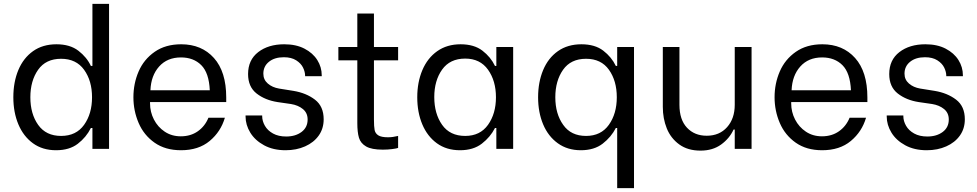

<svg xmlns="http://www.w3.org/2000/svg" viewBox="-20 -770 5054 993"><path d="M49 -267Q49 -346 75 -408Q101 -470 151 -505.5Q201 -541 272 -541Q342 -541 385.5 -507.5Q429 -474 450 -429H458V-750H544V0H458V-108H450Q426 -60 382.5 -26.5Q339 7 270 7Q200 7 150.5 -29Q101 -65 75 -127Q49 -189 49 -267ZM137 -267Q137 -181 177.5 -124Q218 -67 296 -67Q374 -67 415 -124.5Q456 -182 456 -267Q456 -352 415 -409Q374 -466 296 -466Q217 -466 177 -409Q137 -352 137 -267Z M670 -267Q670 -338 697 -400.5Q724 -463 780 -502Q836 -541 917 -541Q1023 -541 1086.5 -470Q1150 -399 1150 -266V-242H756V-235Q756 -191 776 -152Q796 -113 832 -89Q868 -65 915 -65Q966 -65 1003 -91Q1040 -117 1058 -161H1143Q1122 -89 1064.5 -41Q1007 7 916 7Q835 7 779.5 -32Q724 -71 697 -134Q670 -197 670 -267ZM1065 -303Q1061 -393 1021 -433Q981 -473 916 -473Q845 -473 803 -426Q761 -379 758 -303Z M1336 -173V-169Q1336 -144 1350 -119.5Q1364 -95 1392 -79.5Q1420 -64 1460 -64Q1508 -64 1539.5 -87.5Q1571 -111 1571 -152Q1571 -186 1546.5 -206Q1522 -226 1485 -232L1416 -242Q1351 -252 1307 -286.5Q1263 -321 1263 -387Q1263 -460 1315.5 -500.5Q1368 -541 1450 -541Q1511 -541 1554.5 -518.5Q1598 -496 1621 -459.5Q1644 -423 1644 -380V-376H1558V-378Q1558 -398 1547.5 -420Q1537 -442 1512 -458Q1487 -474 1448 -474Q1400 -474 1371 -450.5Q1342 -427 1342 -389Q1342 -358 1365 -338Q1388 -318 1423 -312L1498 -300Q1564 -289 1609 -254.5Q1654 -220 1654 -153Q1654 -105 1628.5 -69Q1603 -33 1558 -13Q1513 7 1457 7Q1393 7 1346 -18.5Q1299 -44 1274.5 -84Q1250 -124 1250 -168V-173Z M1730 -527H1828V-700H1914V-527H2039V-458H1914V-152Q1914 -115 1917.5 -97.5Q1921 -80 1936.5 -70Q1952 -60 1987 -60Q2011 -60 2039 -67V-5Q2032 -2 2008.5 1Q1985 4 1960 4Q1902 4 1873.5 -12.5Q1845 -29 1836.5 -57.5Q1828 -86 1828 -133V-458H1730Z M2138 -267Q2138 -345 2164.5 -407.5Q2191 -470 2241.5 -505.5Q2292 -541 2362 -541Q2432 -541 2475 -508Q2518 -475 2540 -429H2547V-527H2634V0H2547V-108H2540Q2516 -61 2472 -27Q2428 7 2359 7Q2289 7 2239.5 -29Q2190 -65 2164 -127Q2138 -189 2138 -267ZM2226 -268Q2226 -182 2266.5 -124.5Q2307 -67 2386 -67Q2463 -67 2504 -124.5Q2545 -182 2545 -267Q2545 -352 2504 -409.5Q2463 -467 2386 -467Q2307 -467 2266.5 -410Q2226 -353 2226 -268Z M2763 -267Q2763 -345 2789 -407.5Q2815 -470 2865.5 -505.5Q2916 -541 2987 -541Q3057 -541 3100 -508Q3143 -475 3165 -429H3172V-527H3259V203H3172V-108H3165Q3141 -61 3097 -27Q3053 7 2984 7Q2915 7 2865 -29Q2815 -65 2789 -127Q2763 -189 2763 -267ZM2893 -124Q2933 -67 3011 -67Q3088 -67 3129 -124.5Q3170 -182 3170 -267Q3170 -352 3129.5 -409Q3089 -466 3011 -466Q2932 -466 2892 -409Q2852 -352 2852 -267Q2852 -181 2893 -124Z M3408 -527H3494V-228Q3494 -151 3533 -109.5Q3572 -68 3635 -68Q3701 -68 3740.5 -112.5Q3780 -157 3780 -228V-527H3867V0H3780V-100H3774Q3753 -54 3709.5 -22.5Q3666 9 3603 9Q3537 9 3493 -23Q3449 -55 3428.5 -106Q3408 -157 3408 -217Z M3986 -267Q3986 -338 4013 -400.5Q4040 -463 4096 -502Q4152 -541 4233 -541Q4339 -541 4402.5 -470Q4466 -399 4466 -266V-242H4072V-235Q4072 -191 4092 -152Q4112 -113 4148 -89Q4184 -65 4231 -65Q4282 -65 4319 -91Q4356 -117 4374 -161H4459Q4438 -89 4380.5 -41Q4323 7 4232 7Q4151 7 4095.5 -32Q4040 -71 4013 -134Q3986 -197 3986 -267ZM4381 -303Q4377 -393 4337 -433Q4297 -473 4232 -473Q4161 -473 4119 -426Q4077 -379 4074 -303Z M4652 -173V-169Q4652 -144 4666 -119.5Q4680 -95 4708 -79.5Q4736 -64 4776 -64Q4824 -64 4855.5 -87.5Q4887 -111 4887 -152Q4887 -186 4862.5 -206Q4838 -226 4801 -232L4732 -242Q4667 -252 4623 -286.5Q4579 -321 4579 -387Q4579 -460 4631.5 -500.5Q4684 -541 4766 -541Q4827 -541 4870.5 -518.5Q4914 -496 4937 -459.5Q4960 -423 4960 -380V-376H4874V-378Q4874 -398 4863.5 -420Q4853 -442 4828 -458Q4803 -474 4764 -474Q4716 -474 4687 -450.5Q4658 -427 4658 -389Q4658 -358 4681 -338Q4704 -318 4739 -312L4814 -300Q4880 -289 4925 -254.5Q4970 -220 4970 -153Q4970 -105 4944.5 -69Q4919 -33 4874 -13Q4829 7 4773 7Q4709 7 4662 -18.5Q4615 -44 4590.5 -84Q4566 -124 4566 -168V-173Z"/></svg>

Font: Lopes Sans
Style: Regular
Weight: 400
Designer: Gabriel Lam, Diego Maldonado
Foundry: TypeRant, Foresti Design
Version: Version 4.000